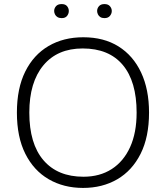

<svg xmlns="http://www.w3.org/2000/svg" viewBox="-20 -903 815 943"><path d="M388 20Q293 20 219.5 -22.5Q146 -65 104.5 -147.5Q63 -230 63 -350Q63 -469 104 -551.5Q145 -634 218.5 -677Q292 -720 389 -720Q490 -720 562 -675Q634 -630 673 -547Q712 -464 712 -350Q712 -230 670.5 -147.5Q629 -65 556 -22.5Q483 20 388 20ZM390 -35Q470 -35 528.5 -72.5Q587 -110 619 -180.5Q651 -251 651 -350Q651 -503 583 -584Q515 -665 386 -665Q262 -665 193 -582Q124 -499 124 -350Q124 -197 193.5 -116Q263 -35 390 -35ZM246 -849Q246 -862 255 -872.5Q264 -883 283 -883Q301 -883 309.5 -872.5Q318 -862 318 -849Q318 -836 309.5 -825Q301 -814 283 -814Q271 -814 262.5 -819Q254 -824 250 -832.5Q246 -841 246 -849ZM457 -849Q457 -862 466 -872.5Q475 -883 493 -883Q511 -883 520 -872.5Q529 -862 529 -849Q529 -836 520 -825Q511 -814 493 -814Q481 -814 473 -819Q465 -824 461 -832.5Q457 -841 457 -849Z"/></svg>

Font: Moderustic Light
Style: Regular
Weight: 300
Designer: Tural Alisoy
Foundry: TAFT Foundry
Version: Version 2.120